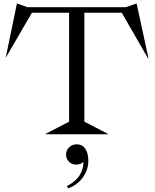

<svg xmlns="http://www.w3.org/2000/svg" viewBox="-20 -740 852 1058"><path d="M11.2 -420.9 73.2 -720.2H75.2L131.8 -700.2H672.9L731 -720.2H732.9L797.9 -419.9L795.9 -418L650.9 -669.9H444.8V-69.8L575.2 -2V0H231V-2L360.8 -69.8V-669.9H155.8ZM344.2 111.8Q344.2 88.4 360.8 71.8Q377.4 55.2 402.8 55.2Q433.6 55.2 450.2 80.1Q466.8 105 466.8 146Q466.8 193.8 437.5 236.1Q408.2 278.3 356 297.9L349.1 285.2Q439.9 238.8 439.9 149.9Q429.7 167 397.9 167Q375.5 167 359.9 150.9Q344.2 134.8 344.2 111.8Z"/></svg>

Font: Messapia
Style: Regular
Weight: 400
Designer: Luca Marsano
Foundry: Collletttivo
Version: Version 1.000;FEAKit 1.0